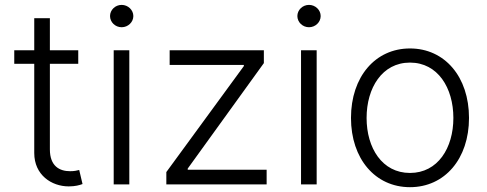

<svg xmlns="http://www.w3.org/2000/svg" viewBox="-20 -750 1983 781"><path d="M298.3 -545.5H182.9V-676.1H119.3V-545.5H38V-490.4H119.3V-127.5C119.3 -38.4 189.6 8.2 259.6 8.2C285.9 8.2 303.6 3.2 315.7 -1.4L302.2 -58.6C293.3 -56.1 282 -53.6 265.3 -53.6C222.3 -53.6 182.9 -73.9 182.9 -142.4V-490.4H298.3Z M442.5 0H506V-545.5H442.5ZM474.8 -639.2C500.7 -639.2 522.4 -659.8 522.4 -684.7C522.4 -709.5 500.7 -730.1 474.8 -730.1C448.9 -730.1 427.6 -709.5 427.6 -684.7C427.6 -659.8 448.9 -639.2 474.8 -639.2Z M656.6 0H1064.6V-59.7H743.6V-64.3L1053.3 -493.3V-545.5H670.1V-485.8H971.9V-481.2L656.6 -50.1Z M1204.5 0H1268.1V-545.5H1204.5ZM1236.9 -639.2C1262.8 -639.2 1284.4 -659.8 1284.4 -684.7C1284.4 -709.5 1262.8 -730.1 1236.9 -730.1C1210.9 -730.1 1189.6 -709.5 1189.6 -684.7C1189.6 -659.8 1210.9 -639.2 1236.9 -639.2Z M1647.7 11.4C1789.1 11.4 1887.8 -104 1887.8 -270.2C1887.8 -437.5 1789.1 -552.9 1647.7 -552.9C1506.4 -552.9 1407.7 -437.5 1407.7 -270.2C1407.7 -104 1506.4 11.4 1647.7 11.4ZM1647.7 -46.5C1534.4 -46.5 1471.2 -148.1 1471.2 -270.2C1471.2 -392.4 1534.4 -495.4 1647.7 -495.4C1761 -495.4 1824.2 -392.4 1824.2 -270.2C1824.2 -148.1 1761 -46.5 1647.7 -46.5Z"/></svg>

Font: Karasuma Gothic
Style: Light
Weight: 300
Designer: Rasmus Andersson / Ryoko Nishizuka
Foundry: rsms
Version: Version 1.00